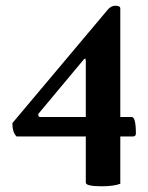

<svg xmlns="http://www.w3.org/2000/svg" viewBox="-20 -649 520 674"><path d="M384.8 -628.9Q402.3 -628.9 402.3 -619.1V-238.3H442.4Q457 -238.3 457 -179.7Q457 -172.9 451.2 -170.9L448.2 -169.9H402.3V-3.9Q378.9 4.9 337.9 4.9Q281.2 4.9 281.2 -7.8V-169.9H38.1Q23.4 -184.6 23.4 -216.8L358.4 -615.2Q370.1 -628.9 384.8 -628.9ZM281.2 -238.3V-434.6Q281.2 -443.4 278.3 -443.4Q277.3 -443.4 273.4 -439.5L115.2 -250Q114.3 -249 114.3 -247.1Q114.3 -238.3 121.1 -238.3Z"/></svg>

Font: Crimson Text
Style: Bold
Weight: 700
Designer: Sebastian Kosch
Foundry: Sebastian Kosch
Version: Version 1.100